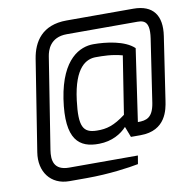

<svg xmlns="http://www.w3.org/2000/svg" viewBox="-93 -791 1054 1062"><g transform="rotate(-10 434.0 -260.0)"><path d="M329 -254C352 -439 422 -471 474 -471C516 -471 563 -471 623 -455L572 -130C507 -81 465 -69 410 -70C332 -71 311 -109 329 -254ZM64 -9C47 98 107 179 211 179H309C435 179 551 162 601 152L609 105H223C137 105 129 48 138 -9L219 -521C224 -552 243 -624 338 -624H720C760 -624 807 -629 791 -521L738 -167C725 -86 689 -77 641 -77L700 -482C649 -531 544 -544 473 -544C399 -544 292 -496 258 -275C224 -48 299 6 410 4C483 3 535 -29 566 -63L589 -3H643C787 -3 805 -120 812 -167L865 -521C882 -634 836 -699 725 -699H350C212 -699 160 -613 145 -521Z"/></g></svg>

Font: Exo
Style: Regular Italic
Weight: 400
Designer: Natanael Gama
Version: Version 1.00